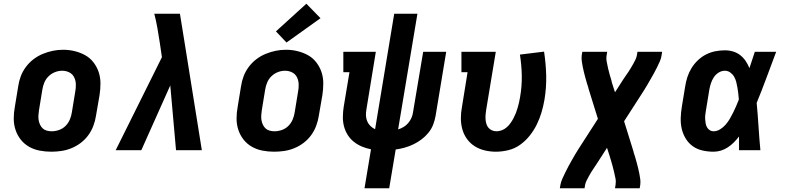

<svg xmlns="http://www.w3.org/2000/svg" viewBox="-20 -809 4240 1034"><path d="M256 8Q224 8 193 2Q162 -4 136 -19Q110 -34 91.5 -57.5Q73 -81 63.5 -110Q54 -139 54 -170.5Q54 -202 60 -234L78 -344Q82 -372 92 -398.5Q102 -425 119.5 -448.5Q137 -472 160.5 -490Q184 -508 211 -519Q238 -530 265 -535.5Q292 -541 320 -541Q352 -541 382.5 -533.5Q413 -526 439 -511.5Q465 -497 483.5 -473Q502 -449 511.5 -420.5Q521 -392 521 -360Q521 -328 516 -296L497 -186Q493 -159 483 -132Q473 -105 456 -81.5Q439 -58 415.5 -40Q392 -22 365 -11Q338 0 310.5 4Q283 8 256 8ZM258 -102Q278 -102 298 -109Q318 -116 333 -131Q348 -146 356 -165Q364 -184 367 -204L385 -314Q389 -334 388.5 -354.5Q388 -375 379.5 -392.5Q371 -410 353.5 -419Q336 -428 315 -428Q295 -428 276 -420.5Q257 -413 242 -398.5Q227 -384 219 -365Q211 -346 208 -326L190 -216Q188 -203 187 -189Q186 -175 188 -162.5Q190 -150 195.5 -138Q201 -126 210 -117.5Q219 -109 232 -105.5Q245 -102 258 -102Z M603 0 852 -501 841 -576Q835 -616 828 -656Q821 -696 811 -735H949L972 -593L1067 0H928L897 -349L741 0Z M1456 8Q1424 8 1393 2Q1362 -4 1336 -19Q1310 -34 1291.5 -57.5Q1273 -81 1263.5 -110Q1254 -139 1254 -170.5Q1254 -202 1260 -234L1278 -344Q1282 -372 1292 -398.5Q1302 -425 1319.5 -448.5Q1337 -472 1360.5 -490Q1384 -508 1411 -519Q1438 -530 1465 -535.5Q1492 -541 1520 -541Q1552 -541 1582.5 -533.5Q1613 -526 1639 -511.5Q1665 -497 1683.5 -473Q1702 -449 1711.5 -420.5Q1721 -392 1721 -360Q1721 -328 1716 -296L1697 -186Q1693 -159 1683 -132Q1673 -105 1656 -81.5Q1639 -58 1615.5 -40Q1592 -22 1565 -11Q1538 0 1510.5 4Q1483 8 1456 8ZM1458 -102Q1478 -102 1498 -109Q1518 -116 1533 -131Q1548 -146 1556 -165Q1564 -184 1567 -204L1585 -314Q1589 -334 1588.5 -354.5Q1588 -375 1579.5 -392.5Q1571 -410 1553.5 -419Q1536 -428 1515 -428Q1495 -428 1476 -420.5Q1457 -413 1442 -398.5Q1427 -384 1419 -365Q1411 -346 1408 -326L1390 -216Q1388 -203 1387 -189Q1386 -175 1388 -162.5Q1390 -150 1395.5 -138Q1401 -126 1410 -117.5Q1419 -109 1432 -105.5Q1445 -102 1458 -102ZM1523 -580 1466 -640 1630 -789 1706 -711Z M1943 205 1978 -5Q1952 -10 1928.5 -20Q1905 -30 1885.5 -45.5Q1866 -61 1852.5 -82.5Q1839 -104 1832.5 -129Q1826 -154 1826.5 -181Q1827 -208 1831 -234L1862 -420H1829V-530H2004L1953 -218Q1950 -201 1951 -185Q1952 -169 1958 -155Q1964 -141 1975 -130.5Q1986 -120 2000 -113L2103 -735H2228L2124 -112Q2140 -117 2154 -125.5Q2168 -134 2178.5 -146.5Q2189 -159 2195.5 -173.5Q2202 -188 2204 -203L2259 -530H2383L2326 -186Q2322 -162 2313 -138.5Q2304 -115 2288 -95Q2272 -75 2251 -59Q2230 -43 2207 -32Q2184 -21 2159.5 -14Q2135 -7 2111 -4L2076 205Z M2651 8Q2620 8 2590.5 1Q2561 -6 2536.5 -21.5Q2512 -37 2495 -60.5Q2478 -84 2470 -112.5Q2462 -141 2462 -172Q2462 -203 2468 -234L2498 -420H2465V-530H2650L2598 -216Q2596 -203 2595 -190.5Q2594 -178 2595 -165.5Q2596 -153 2599.5 -141.5Q2603 -130 2610.5 -121Q2618 -112 2629.5 -107Q2641 -102 2654 -102Q2668 -102 2682.5 -107.5Q2697 -113 2709 -123.5Q2721 -134 2730 -147Q2739 -160 2746 -173.5Q2753 -187 2758.5 -201Q2764 -215 2768 -229.5Q2772 -244 2775.5 -258.5Q2779 -273 2781 -287Q2791 -345 2790 -401.5Q2789 -458 2780 -515L2910 -531Q2920 -466 2921.5 -401.5Q2923 -337 2912 -271Q2906 -237 2896.5 -204.5Q2887 -172 2871.5 -140Q2856 -108 2833.5 -79.5Q2811 -51 2782 -30Q2753 -9 2718.5 -0.5Q2684 8 2651 8Z M2995 205 2998 187Q3001 170 3008.5 153.5Q3016 137 3024 120.5Q3032 104 3040.5 88Q3049 72 3058 56.5Q3067 41 3076 25Q3085 9 3095 -6L3200 -169L3149 -333Q3149 -333 3149 -333Q3149 -333 3149 -333V-334V-335Q3144 -349 3140 -363.5Q3136 -378 3132 -392Q3128 -406 3124.5 -421Q3121 -436 3118 -450.5Q3115 -465 3113 -480.5Q3111 -496 3113 -512L3116 -530H3250L3247 -512Q3244 -494 3247.5 -476.5Q3251 -459 3254.5 -442Q3258 -425 3263 -408.5Q3268 -392 3273 -375Q3273 -372 3274 -370Q3275 -368 3275 -365L3292 -312L3335 -379Q3342 -390 3349.5 -400.5Q3357 -411 3364 -421.5Q3371 -432 3377.5 -443Q3384 -454 3390.5 -465.5Q3397 -477 3402.5 -488.5Q3408 -500 3410 -512L3413 -530H3546L3543 -512Q3541 -495 3533.5 -478.5Q3526 -462 3518 -445.5Q3510 -429 3501 -413Q3492 -397 3483 -381.5Q3474 -366 3465 -350Q3456 -334 3446 -319L3341 -156L3392 8Q3392 8 3392 8Q3392 8 3392 8V9V10Q3397 24 3401 38.5Q3405 53 3409 67Q3413 81 3416.5 96Q3420 111 3423 125.5Q3426 140 3428 155.5Q3430 171 3428 187L3425 205H3292L3295 187Q3298 169 3294.5 151.5Q3291 134 3287 117Q3283 100 3278.5 83.5Q3274 67 3269 50Q3268 47 3267 45Q3266 43 3266 40L3249 -13L3206 54Q3199 65 3192 75.5Q3185 86 3178 96.5Q3171 107 3164 118Q3157 129 3151 140.5Q3145 152 3139 163.5Q3133 175 3131 187L3128 205Z M3823 8Q3793 8 3763.5 1.5Q3734 -5 3711 -21.5Q3688 -38 3673 -62.5Q3658 -87 3651.5 -115Q3645 -143 3646 -173.5Q3647 -204 3652 -234L3670 -344Q3674 -370 3682 -394.5Q3690 -419 3704 -442Q3718 -465 3738.5 -484.5Q3759 -504 3783 -516Q3807 -528 3832.5 -533Q3858 -538 3884 -538Q3907 -538 3928.5 -531.5Q3950 -525 3967 -511.5Q3984 -498 3996 -480Q4008 -462 4016 -442Q4023 -464 4030.5 -486Q4038 -508 4045 -530H4160Q4134 -461 4108.5 -392Q4083 -323 4055 -255Q4061 -191 4065 -127.5Q4069 -64 4075 0H3960Q3960 -18 3960 -36.5Q3960 -55 3960 -74Q3947 -57 3932 -42Q3917 -27 3899.5 -15.5Q3882 -4 3862.5 2Q3843 8 3823 8ZM3823 -102Q3841 -102 3858 -112.5Q3875 -123 3888 -138Q3901 -153 3910.5 -169.5Q3920 -186 3928.5 -203Q3937 -220 3944.5 -237.5Q3952 -255 3959 -273Q3958 -289 3956 -305Q3954 -321 3951.5 -336.5Q3949 -352 3945 -367.5Q3941 -383 3933.5 -396Q3926 -409 3913 -418.5Q3900 -428 3884 -428Q3866 -428 3850 -418Q3834 -408 3824 -392.5Q3814 -377 3808.5 -360Q3803 -343 3800 -326L3782 -216Q3780 -204 3778.5 -192.5Q3777 -181 3777.5 -169Q3778 -157 3780 -145.5Q3782 -134 3787 -124.5Q3792 -115 3801.5 -108.5Q3811 -102 3823 -102Z"/></svg>

Font: Iosevka Slab XBdEx
Style: Italic
Weight: 800
Width: 7
Italic angle: -9°
Monospace: yes
Designer: Belleve Invis
Foundry: Belleve Invis
Version: Version 11.1.1; ttfautohint (v1.8.3)